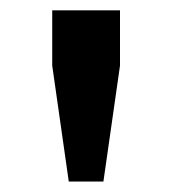

<svg xmlns="http://www.w3.org/2000/svg" viewBox="-20 -720 330 368"><path d="M178.2 -372.1H111.8L80.1 -594.2V-700.2H210V-594.2Z"/></svg>

Font: Aldrich
Style: Regular
Weight: 400
Designer: Matthew Desmond
Foundry: Matthew Desmond
Version: Version 1.002 2011